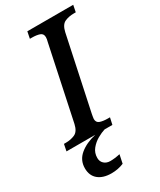

<svg xmlns="http://www.w3.org/2000/svg" viewBox="-257 -792 927 1109"><g transform="rotate(-30 206.5 -237.0)"><path d="M-22 0 -13 -45H0Q33 -45 60 -57Q87 -69 97 -114L200 -601Q205 -619 205 -631Q205 -655 184.5 -662Q164 -669 133 -669H120L129 -714H435L426 -669H413Q379 -669 352.5 -657Q326 -645 316 -600L213 -115Q212 -107 210 -98Q208 -89 208 -83Q208 -59 228.5 -52Q249 -45 281 -45H294L284 0ZM141 240Q85 240 53 213.5Q21 187 21 138Q21 84 62.5 49.5Q104 15 170 0H232Q209 7 181.5 22.5Q154 38 133.5 63Q113 88 113 122Q113 146 129 160.5Q145 175 170 175Q184 175 200.5 173Q217 171 235 167L223 224Q185 240 141 240Z"/></g></svg>

Font: Noto Serif Medium
Style: Italic
Weight: 500
Italic angle: -12°
Designer: Monotype Design Team
Foundry: Monotype Imaging Inc.
Version: Version 2.014; ttfautohint (v1.8.4.7-5d5b)